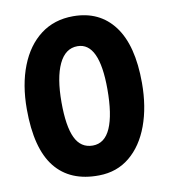

<svg xmlns="http://www.w3.org/2000/svg" viewBox="-82 -790 764 869"><g transform="rotate(-10 300.0 -355.0)"><path d="M304 10Q171 12 102 -74.5Q33 -161 33 -342Q33 -454 66.5 -539.5Q100 -625 162.5 -672.5Q225 -720 312 -720Q433 -720 500 -631Q567 -542 567 -369Q567 -259 535.5 -173.5Q504 -88 445 -39.5Q386 9 304 10ZM299 -128Q354 -128 381 -189.5Q408 -251 408 -368Q408 -583 308 -583Q252 -583 222.5 -520.5Q193 -458 193 -345Q193 -235 218.5 -181.5Q244 -128 299 -128Z"/></g></svg>

Font: Livvic
Style: Bold
Weight: 700
Designer: Jacques Le Bailly, Baron von Fonthausen
Version: Version 1.001; ttfautohint (v1.8.2)